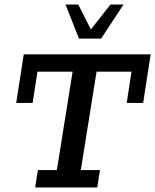

<svg xmlns="http://www.w3.org/2000/svg" viewBox="-20 -821 680 841"><path d="M134 0 146 -76H229L298 -507H144L123 -370H51L84 -583H640L607 -370H535L556 -507H403L334 -76H418L406 0ZM326 -652 267 -801H323L378 -692L464 -801H521L423 -652Z"/></svg>

Font: Rokkitt SemiBold Medium
Style: Italic
Weight: 500
Italic angle: -9°
Version: Version 3.103